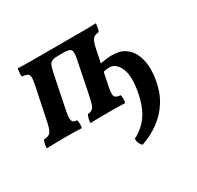

<svg xmlns="http://www.w3.org/2000/svg" viewBox="-179 -635 1084 1058"><g transform="rotate(-30 362.5 -105.5)"><path d="M-27 2Q-27 -10 -24 -24.5Q-21 -39 -16 -48Q5 -49 16 -55Q27 -61 34 -76.5Q41 -92 47 -121L92 -338Q98 -367 96.5 -381.5Q95 -396 84.5 -401.5Q74 -407 51 -410Q50 -420 51 -433.5Q52 -447 54 -460Q67 -459 92 -458.5Q117 -458 157.5 -458Q198 -458 256 -458H359Q415 -458 452.5 -458Q490 -458 513.5 -458.5Q537 -459 551 -460Q551 -447 548.5 -434.5Q546 -422 541 -410Q523 -408 512.5 -402.5Q502 -397 495 -382Q488 -367 482 -338L438 -121Q432 -92 433 -76.5Q434 -61 444 -55Q454 -49 472 -48Q475 -39 475 -25Q475 -11 472 2Q454 1 425.5 0.5Q397 0 367 0Q334 0 302 0.5Q270 1 251 2Q251 -10 254.5 -24.5Q258 -39 263 -48Q279 -49 289 -55Q299 -61 305.5 -76.5Q312 -92 318 -121L362 -338Q368 -367 367 -382.5Q366 -398 354 -403Q348 -406 336 -407.5Q324 -409 301 -409Q276 -409 264 -408Q252 -407 245 -403Q230 -397 224 -382Q218 -367 212 -338L168 -121Q162 -92 163 -76.5Q164 -61 172 -55Q180 -49 196 -48Q198 -39 198.5 -25Q199 -11 196 2Q179 1 152.5 0.5Q126 0 95 0Q64 0 30.5 0.5Q-3 1 -27 2ZM440 249Q420 232 419 199Q476 170 510.5 121.5Q545 73 561 -7Q581 -107 558.5 -159.5Q536 -212 494 -212Q486 -212 474.5 -210.5Q463 -209 449 -205L457 -253Q481 -258 502 -260.5Q523 -263 539 -263Q590 -263 621 -242Q652 -221 668 -186Q684 -151 686.5 -108.5Q689 -66 681 -22Q669 49 635.5 102Q602 155 552 191.5Q502 228 440 249Z"/></g></svg>

Font: Vollkorn SemiBold
Style: Italic
Weight: 600
Italic angle: -11°
Designer: Friedrich Althausen
Foundry: Friedrich Althausen
Version: Version 5.000